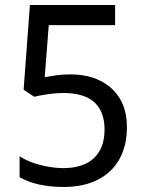

<svg xmlns="http://www.w3.org/2000/svg" viewBox="-20 -734 577 764"><path d="M260 -438Q328 -438 378.5 -413Q429 -388 457 -341.5Q485 -295 485 -228Q485 -154 455 -100.5Q425 -47 368.5 -18.5Q312 10 232 10Q180 10 135 0Q90 -10 58 -29V-112Q92 -90 140.5 -77.5Q189 -65 233 -65Q282 -65 318.5 -81.5Q355 -98 375.5 -132.5Q396 -167 396 -219Q396 -289 356 -326.5Q316 -364 230 -364Q203 -364 169.5 -359Q136 -354 116 -349L74 -377L99 -714H438V-634H174L158 -427Q175 -430 201 -434Q227 -438 260 -438Z"/></svg>

Font: Noto Sans Display
Style: Regular
Weight: 400
Designer: Monotype Design Team
Foundry: Monotype Imaging Inc.
Version: Version 2.003